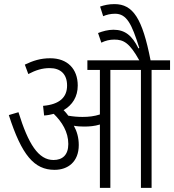

<svg xmlns="http://www.w3.org/2000/svg" viewBox="-20 -916 849 936"><path d="M364 -209C364 -245 355 -276 340 -303C356 -300 374 -299 390 -299C416 -299 441 -301 467 -309V0H518V-575H667V0H719V-575H809V-622H714C674 -826 629 -896 538 -896C510 -896 489 -891 468 -884L483 -837C499 -844 518 -849 541 -849C597 -849 622 -801 659 -682L655 -680C624 -743 589 -771 533 -771C507 -771 481 -764 458 -755L474 -708C494 -718 515 -723 537 -723C582 -723 611 -708 659 -622H406V-575H467V-358C439 -349 413 -346 382 -346C359 -346 336 -348 313 -352C306 -362 298 -371 290 -379C333 -404 359 -444 359 -499C359 -580 309 -632 225 -632C177 -632 141 -620 101 -601L118 -555C154 -574 186 -584 222 -584C276 -584 307 -554 307 -499C307 -442 271 -407 190 -400L195 -353C212 -354 227 -357 242 -361C282 -322 313 -273 313 -214C313 -160 284 -136 241 -136C167 -136 118 -214 70 -369L23 -355C86 -159 147 -88 246 -88C311 -88 364 -127 364 -209Z"/></svg>

Font: Noto Sans Condensed Light
Style: Italic
Weight: 300
Width: 3
Italic angle: -12°
Designer: Monotype Design Team
Foundry: Monotype Imaging Inc.
Version: Version 2.013